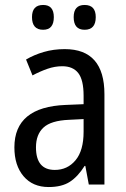

<svg xmlns="http://www.w3.org/2000/svg" viewBox="-20 -744 509 774"><path d="M321 -624Q366 -624 366 -675Q366 -724 321 -724Q277 -724 277 -675Q277 -624 321 -624ZM154 -624Q197 -624 197 -675Q197 -724 154 -724Q109 -724 109 -675Q109 -624 154 -624ZM317 -213Q317 -137 284.5 -98Q252 -59 201 -59Q125 -59 125 -150Q125 -202 155.5 -230Q186 -258 258 -261L317 -264ZM85 -504 111 -440Q141 -456 171 -466.5Q201 -477 231 -477Q274 -477 295.5 -449.5Q317 -422 317 -358V-324L245 -321Q38 -313 38 -150Q38 -77 75 -33.5Q112 10 176 10Q229 10 261.5 -11Q294 -32 321 -75H324L338 0H401V-364Q401 -546 241 -546Q196 -546 156.5 -534.5Q117 -523 85 -504Z"/></svg>

Font: Noto Sans Display SemiCondensed
Style: Regular
Weight: 400
Width: 4
Designer: Monotype Design team
Foundry: Monotype Imaging Inc.
Version: 1.000